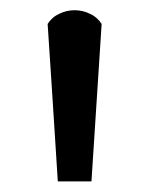

<svg xmlns="http://www.w3.org/2000/svg" viewBox="-20 -752 286 368"><path d="M174.8 -706.1Q166 -719.7 152.3 -725.6Q138.7 -732.4 123 -732.4Q107.4 -732.4 93.8 -725.6Q80.1 -719.7 71.3 -706.1Q78.1 -605.5 90.8 -404.3Q107.4 -404.3 155.3 -404.3Q160.2 -479.5 174.8 -706.1Z"/></svg>

Font: DaxlinePro-Medium
Style: Medium
Weight: 400
Designer: Hans Reichel
Version: Version 7.502; 2006